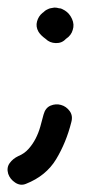

<svg xmlns="http://www.w3.org/2000/svg" viewBox="-71 -374 249 520"><path d="M104.5 -345.7Q117.2 -337.9 124 -322.8Q130.9 -307.6 126 -293Q122.1 -278.3 107.4 -268.6Q96.7 -256.8 80.1 -257.3Q63.5 -257.8 52.7 -268.6Q39.1 -278.3 33.2 -288.1Q25.4 -301.8 29.3 -315.9Q33.2 -330.1 43.9 -338.9Q46.9 -340.8 49.3 -343.3Q51.8 -345.7 55.7 -347.7Q63.5 -351.6 65.4 -351.6Q67.4 -351.6 76.2 -353.5Q83 -353.5 88.9 -351.6Q93.8 -351.6 97.2 -349.6Q100.6 -347.7 104.5 -345.7ZM46.9 -63.5Q51.8 -82 65.9 -87.9Q80.1 -93.8 94.2 -89.8Q108.4 -85.9 117.7 -73.2Q127 -60.5 122.1 -43Q108.4 11.7 81.1 57.1Q53.7 102.5 -1 124Q-15.6 129.9 -29.8 120.6Q-43.9 111.3 -48.8 96.7Q-53.7 80.1 -44.9 67.9Q-36.1 55.7 -21.5 48.8Q-4.9 42 6.3 29.3Q17.6 16.6 25.4 1.5Q33.2 -13.7 38.1 -30.8Q43 -47.9 46.9 -63.5Z"/></svg>

Font: Schoolbell
Style: Regular
Weight: 400
Designer: Font Diner, Inc
Foundry: Font Diner, Inc
Version: Version 1.000